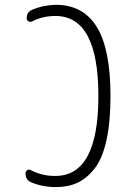

<svg xmlns="http://www.w3.org/2000/svg" viewBox="-20 -760 540 790"><path d="M108.4 -9.8Q85 -19.5 85 -46.9Q85 -54.7 91.8 -59.6Q98.6 -64.5 107.4 -59.6Q155.3 -35.2 208 -36.1Q384.8 -36.1 384.8 -365.2Q384.8 -694.3 208 -694.3Q155.3 -694.3 112.3 -671.9Q104.5 -668 97.2 -672.4Q89.8 -676.8 89.8 -684.6Q89.8 -710.9 112.3 -719.7Q158.2 -739.3 210 -740.2Q322.3 -740.2 378.4 -648.9Q434.6 -557.6 434.6 -365.2Q434.6 -257.8 418 -182.6Q401.4 -107.4 369.1 -66.4Q336.9 -25.4 298.3 -7.8Q259.8 9.8 210 9.8Q155.3 9.8 108.4 -9.8Z"/></svg>

Font: Rounded Mgen+ 2m light
Style: Regular
Weight: 200
Designer: [Source Han Sans]
Ryoko NISHIZUKA  (kana & ideographs); Paul D. Hunt (Latin, Greek & Cyrillic); Wenlong ZHANG  (bopomofo
Version: Version 1.059.20150602